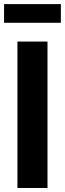

<svg xmlns="http://www.w3.org/2000/svg" viewBox="-27 -934 322 954"><path d="M209 -727.5V0H59.6V-727.5ZM275.4 -913.6V-820.8H-6.8V-913.6Z"/></svg>

Font: Inter 24pt
Style: Bold
Weight: 700
Designer: Rasmus Andersson
Foundry: rsms
Version: Version 4.001;git-66647c0bb